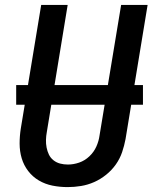

<svg xmlns="http://www.w3.org/2000/svg" viewBox="-20 -755 640 783"><path d="M256 8Q224 8 194 2Q164 -4 138.5 -19Q113 -34 95 -57.5Q77 -81 68.5 -109.5Q60 -138 60 -169.5Q60 -201 65 -232L148 -735H256L171 -217Q168 -201 167.5 -185Q167 -169 170 -153.5Q173 -138 179.5 -124.5Q186 -111 198 -101.5Q210 -92 225 -88Q240 -84 257 -84Q280 -84 303 -92Q326 -100 344.5 -117.5Q363 -135 373 -157.5Q383 -180 386 -203L474 -735H582L492 -188Q487 -161 478 -134.5Q469 -108 452.5 -84.5Q436 -61 413 -42.5Q390 -24 364 -12.5Q338 -1 310.5 3.5Q283 8 256 8ZM46 -328V-408H563V-328Z"/></svg>

Font: Iosevka Aile Semibold Oblique
Style: Regular
Weight: 600
Italic angle: -9°
Designer: Belleve Invis
Foundry: Belleve Invis
Version: Version 31.1.0; ttfautohint (v1.8.4)